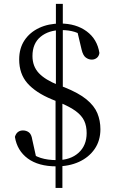

<svg xmlns="http://www.w3.org/2000/svg" viewBox="-20 -838 590 984"><path d="M269.5 14.6Q177.1 14.6 122.4 -25.7Q67.7 -66 56.4 -136.5Q61.5 -153.8 72.3 -161.6Q83 -169.5 97.3 -169.5Q115.2 -169.5 128.3 -159.5Q141.3 -149.5 145.3 -122.6L168 -20.3L115.4 -69.3Q153.2 -40 188.6 -28.7Q224 -17.4 272.1 -17.4Q341 -17.4 382.6 -54.9Q424.1 -92.4 424.1 -155.8Q424.1 -192.1 411.7 -218.7Q399.3 -245.4 369.1 -268Q338.9 -290.5 284.6 -313.1L245.2 -329.1Q163.1 -363.2 120.7 -411.2Q78.3 -459.3 78.3 -533.2Q78.3 -590.4 105.6 -631.5Q132.9 -672.5 180.9 -695Q228.8 -717.4 289.6 -717.4Q369.7 -717.4 424 -677.5Q478.4 -637.6 489.5 -566.4Q486.9 -549.6 475.9 -541.1Q464.9 -532.5 450.5 -532.5Q434.1 -532.5 419.8 -543Q405.5 -553.5 398.3 -583.5L374.4 -684.2L430.5 -636.1Q394.2 -664.8 363.5 -674.3Q332.7 -683.8 295.7 -683.8Q229.5 -683.8 187.9 -649.5Q146.4 -615.2 146.4 -550.9Q146.4 -498.1 179.1 -463.3Q211.7 -428.5 280.1 -401.7L309.3 -391.1Q382.6 -361.9 423 -328.8Q463.3 -295.7 479 -257.7Q494.6 -219.8 494.6 -175.8Q494.6 -117.2 465 -74.3Q435.3 -31.5 384.7 -8.4Q334.1 14.6 269.5 14.6ZM264.7 125.3V-355.5H299.8V125.3ZM266.5 -355.5V-818.3H301.9V-355.5Z"/></svg>

Font: Noto Serif SC ExtraLight
Style: Regular
Weight: 200
Designer: Ryoko NISHIZUKA 西塚涼子 (kana & ideographs); Frank Grießhammer (Latin, Greek & Cyrillic); Wenlong ZHANG 张文龙 (bopomofo); San
Foundry: Adobe
Version: Version 2.002-H1;hotconv 1.1.0;makeotfexe 2.6.0